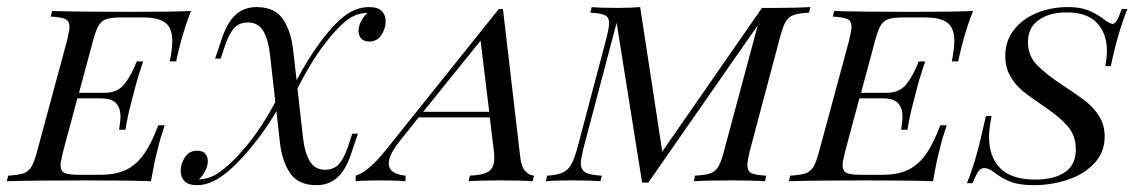

<svg xmlns="http://www.w3.org/2000/svg" viewBox="-47 -522 3273 553"><path d="M503.2 -490.3Q487.9 -452.4 474.2 -403.2Q462.1 -356.5 460.5 -345.2H441.9Q449.2 -380.6 449.2 -404Q449.2 -441.1 429.4 -456.5Q409.7 -471.8 362.9 -471.8H304Q275 -471.8 260.5 -467.3Q246 -462.9 237.5 -449.2Q229 -435.5 221 -404.8L180.6 -254.8H255.6Q291.9 -254.8 311.7 -280.2Q331.5 -305.6 346.8 -345.2H365.3Q346 -287.9 336.3 -246.8L331.5 -229Q319.4 -183.1 314.5 -148.4H296Q296.8 -153.2 298.4 -165.3Q300 -177.4 300 -186.3Q300 -210.5 287.5 -224.6Q275 -238.7 242.7 -238.7H175.8L134.7 -85.5Q127.4 -54.8 127.4 -46.8Q127.4 -29 139.1 -23.8Q150.8 -18.5 182.3 -18.5H241.1Q285.5 -18.5 314.9 -32.3Q344.4 -46 366.5 -76.6Q388.7 -107.3 408.9 -161.3H427.4Q412.9 -118.5 408.1 -95.2Q399.2 -65.3 387.9 0Q331.5 -2.4 198.4 -2.4Q49.2 -2.4 -27.4 0L-23.4 -16.1Q5.6 -17.7 20.2 -22.6Q34.7 -27.4 43.1 -41.1Q51.6 -54.8 59.7 -85.5L146 -404.8Q153.2 -435.5 153.2 -444.4Q153.2 -461.3 141.5 -466.9Q129.8 -472.6 99.2 -474.2L103.2 -490.3Q179 -487.9 328.2 -487.9Q450 -487.9 503.2 -490.3Z M1063.7 -460.5Q1063.7 -440.3 1051.6 -421.4Q1039.5 -402.4 1016.1 -402.4Q1000.8 -402.4 993.1 -411.3Q985.5 -420.2 985.5 -433.1Q985.5 -445.2 992.7 -460.1Q1000 -475 1011.3 -484.7H1008.9Q981.5 -483.9 957.3 -467.7Q925.8 -445.2 886.3 -393.1Q846.8 -341.1 809.7 -266.9L825.8 -125Q830.6 -82.3 845.2 -57.7Q859.7 -33.1 889.5 -33.1Q912.9 -33.1 927.4 -47.6Q941.9 -62.1 954 -96L967.7 -137.1H983.9L962.9 -75Q947.6 -30.6 923.4 -9.7Q899.2 11.3 864.5 11.3Q811.3 11.3 787.9 -24.2Q764.5 -59.7 758.9 -114.5L749.2 -201.6Q716.1 -145.2 674.2 -94.8Q632.3 -44.4 595.2 -16.9Q556.5 11.3 521 11.3Q496 11.3 484.7 0Q473.4 -11.3 473.4 -29.8Q473.4 -50 485.5 -69Q497.6 -87.9 521 -87.9Q537.1 -87.9 544.4 -79Q551.6 -70.2 551.6 -57.3Q551.6 -45.2 544.4 -30.2Q537.1 -15.3 525.8 -5.6H528.2Q557.3 -7.3 579.8 -22.6Q616.1 -46 660.9 -99.2Q705.6 -152.4 746 -228.2L730.6 -365.3Q725.8 -408.1 711.3 -432.7Q696.8 -457.3 666.9 -457.3Q643.5 -457.3 629 -442.7Q614.5 -428.2 602.4 -394.4L588.7 -353.2H572.6L593.5 -415.3Q608.9 -459.7 633.1 -480.6Q657.3 -501.6 691.9 -501.6Q745.2 -501.6 768.5 -466.1Q791.9 -430.6 797.6 -375.8L807.3 -291.1Q837.9 -349.2 873.8 -398.4Q909.7 -447.6 941.9 -473.4Q977.4 -501.6 1016.1 -501.6Q1041.1 -501.6 1052.4 -490.3Q1063.7 -479 1063.7 -460.5Z M1491.1 -16.1 1487.1 0Q1454.8 -2.4 1399.2 -2.4Q1333.9 -2.4 1302.4 0L1306.5 -16.1Q1344.4 -17.7 1360.5 -28.2Q1376.6 -38.7 1376.6 -67.7Q1376.6 -78.2 1375.8 -83.9L1363.7 -183.9H1158.9L1104 -115.3Q1072.6 -75.8 1072.6 -50.8Q1072.6 -21 1121 -16.1V0Q1096.8 -2.4 1047.6 -2.4Q998.4 -2.4 977.4 0V-16.1Q1012.9 -25.8 1065.3 -91.1L1389.5 -496H1401.6L1451.6 -67.7Q1454.8 -41.1 1466.1 -29Q1477.4 -16.9 1491.1 -16.1ZM1362.1 -200 1337.1 -404.8 1171.8 -200Z M2287.1 -501.6 2283.1 -485.5Q2253.2 -483.9 2239.1 -479Q2225 -474.2 2216.5 -460.5Q2208.1 -446.8 2200 -416.1L2112.1 -85.5Q2105.6 -58.1 2105.6 -46.8Q2105.6 -29 2117.3 -23.4Q2129 -17.7 2159.7 -16.1L2156.5 0Q2119.4 -2.4 2056.5 -2.4Q1985.5 -2.4 1951.6 0L1954.8 -16.1Q1984.7 -17.7 1998.8 -22.6Q2012.9 -27.4 2021.4 -41.1Q2029.8 -54.8 2037.9 -85.5L2135.5 -449.2L1820.2 4H1802.4L1729 -456.5L1633.1 -93.5Q1625.8 -62.9 1625.8 -52.4Q1625.8 -33.1 1639.1 -25.4Q1652.4 -17.7 1686.3 -16.1L1682.3 0Q1653.2 -2.4 1600.8 -2.4Q1551.6 -2.4 1525 0L1529 -16.1Q1557.3 -17.7 1573 -24.6Q1588.7 -31.5 1597.6 -47.2Q1606.5 -62.9 1615.3 -93.5L1700.8 -416.1Q1707.3 -443.5 1707.3 -454.8Q1707.3 -472.6 1695.6 -478.2Q1683.9 -483.9 1653.2 -485.5L1657.3 -501.6Q1682.3 -499.2 1729 -499.2Q1768.5 -499.2 1796.8 -501.6L1860.5 -85.5L2147.6 -499.2H2186.3Q2248.4 -499.2 2287.1 -501.6Z M2755.6 -490.3Q2740.3 -452.4 2726.6 -403.2Q2714.5 -356.5 2712.9 -345.2H2694.4Q2701.6 -380.6 2701.6 -404Q2701.6 -441.1 2681.9 -456.5Q2662.1 -471.8 2615.3 -471.8H2556.5Q2527.4 -471.8 2512.9 -467.3Q2498.4 -462.9 2489.9 -449.2Q2481.5 -435.5 2473.4 -404.8L2433.1 -254.8H2508.1Q2544.4 -254.8 2564.1 -280.2Q2583.9 -305.6 2599.2 -345.2H2617.7Q2598.4 -287.9 2588.7 -246.8L2583.9 -229Q2571.8 -183.1 2566.9 -148.4H2548.4Q2549.2 -153.2 2550.8 -165.3Q2552.4 -177.4 2552.4 -186.3Q2552.4 -210.5 2539.9 -224.6Q2527.4 -238.7 2495.2 -238.7H2428.2L2387.1 -85.5Q2379.8 -54.8 2379.8 -46.8Q2379.8 -29 2391.5 -23.8Q2403.2 -18.5 2434.7 -18.5H2493.5Q2537.9 -18.5 2567.3 -32.3Q2596.8 -46 2619 -76.6Q2641.1 -107.3 2661.3 -161.3H2679.8Q2665.3 -118.5 2660.5 -95.2Q2651.6 -65.3 2640.3 0Q2583.9 -2.4 2450.8 -2.4Q2301.6 -2.4 2225 0L2229 -16.1Q2258.1 -17.7 2272.6 -22.6Q2287.1 -27.4 2295.6 -41.1Q2304 -54.8 2312.1 -85.5L2398.4 -404.8Q2405.6 -435.5 2405.6 -444.4Q2405.6 -461.3 2394 -466.9Q2382.3 -472.6 2351.6 -474.2L2355.6 -490.3Q2431.5 -487.9 2580.6 -487.9Q2702.4 -487.9 2755.6 -490.3Z M3152.4 -331.5H3136.3Q3141.1 -354.8 3141.1 -376.6Q3141.1 -425 3112.9 -455.6Q3084.7 -486.3 3025 -486.3Q2975.8 -486.3 2944.8 -464.5Q2913.7 -442.7 2913.7 -400.8Q2913.7 -362.1 2939.5 -335.1Q2965.3 -308.1 3018.5 -273.4Q3058.9 -246.8 3081.5 -229Q3104 -211.3 3119.4 -186.3Q3134.7 -161.3 3134.7 -129Q3134.7 -83.1 3104.4 -51.2Q3074.2 -19.4 3027.4 -4Q2980.6 11.3 2931.5 11.3Q2887.9 11.3 2862.9 1.2Q2837.9 -8.9 2816.1 -25.8Q2800.8 -37.9 2787.9 -37.9Q2777.4 -37.9 2771 -28.6Q2764.5 -19.4 2754 5.6H2737.9Q2750.8 -25 2763.3 -68.1Q2775.8 -111.3 2792.7 -187.9H2808.9Q2801.6 -150 2801.6 -128.2Q2801.6 -69.4 2834.3 -37.1Q2866.9 -4.8 2934.7 -4.8Q2989.5 -4.8 3020.6 -26.2Q3051.6 -47.6 3051.6 -91.1Q3051.6 -131.5 3028.2 -158.5Q3004.8 -185.5 2958.1 -216.9Q2918.5 -243.5 2898 -260.5Q2877.4 -277.4 2862.9 -302.4Q2848.4 -327.4 2848.4 -360.5Q2848.4 -404.8 2873.8 -436.7Q2899.2 -468.5 2940.3 -485.1Q2981.5 -501.6 3028.2 -501.6Q3061.3 -501.6 3083.9 -493.5Q3106.5 -485.5 3130.6 -467.7Q3138.7 -461.3 3146 -457.3Q3153.2 -453.2 3157.3 -453.2Q3163.7 -453.2 3169.8 -463.3Q3175.8 -473.4 3183.9 -496H3200Q3171 -422.6 3152.4 -331.5Z"/></svg>

Font: Playfair Display SC
Style: Italic
Weight: 400
Italic angle: -14°
Designer: Claus Eggers Sørensen
Foundry: Claus Eggers Sørensen
Version: Version 1.202; ttfautohint (v1.6)